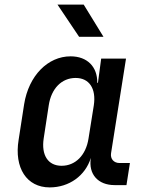

<svg xmlns="http://www.w3.org/2000/svg" viewBox="-20 -805 640 835"><path d="M324 -645H430L344 -785H230ZM196 10C281 10 351 -41 375 -118V-117C364 -48 406 0 478 0H530L545 -96H500C475 -96 459 -114 463 -139L528 -550H420L406 -445H403C404 -514 360 -560 287 -560C188 -560 105 -476 85 -352L61 -197C41 -75 96 10 196 10ZM248 -84C189 -84 159 -130 170 -203L192 -347C203 -420 248 -466 309 -466C368 -466 399 -420 388 -347L365 -203C354 -130 308 -84 248 -84Z"/></svg>

Font: JetBrains Mono SemiBold
Style: Italic
Weight: 472
Italic angle: -9°
Monospace: yes
Designer: Philipp Nurullin, Konstantin Bulenkov
Foundry: JetBrains
Version: Version 2.305